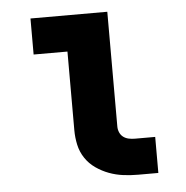

<svg xmlns="http://www.w3.org/2000/svg" viewBox="-43 -562 587 605"><g transform="rotate(-5 250.0 -260.0)"><path d="M370 0Q346 0 323 -3Q300 -6 278.5 -14Q257 -22 237.5 -35.5Q218 -49 205 -68.5Q192 -88 187 -111Q182 -134 182 -157V-406H75V-520H318V-157Q318 -147 322 -138Q326 -129 333.5 -123.5Q341 -118 350.5 -116Q360 -114 370 -114H434V0Z"/></g></svg>

Font: Iosevka Curly Heavy
Style: Regular
Weight: 900
Monospace: yes
Designer: Belleve Invis
Foundry: Belleve Invis
Version: Version 22.1.2; ttfautohint (v1.8.4)